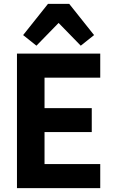

<svg xmlns="http://www.w3.org/2000/svg" viewBox="-20 -976 589 996"><path d="M500 0H68V-698H500V-573H211V-415H456V-291H211V-125H500ZM229 -956H339L468 -794L399 -739L284 -857L169 -739L100 -794Z"/></svg>

Font: IBM Plex Sans Condensed
Style: Bold
Weight: 700
Width: 3
Designer: Mike Abbink, Paul van der Laan, Pieter van Rosmalen
Foundry: Bold Monday
Version: Version 3.201